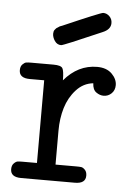

<svg xmlns="http://www.w3.org/2000/svg" viewBox="-49 -677 505 715"><g transform="rotate(5 204.0 -319.5)"><path d="M17.1 -29.8Q17.1 -43.9 24.7 -51.5Q32.2 -59.1 38.6 -60.1Q44.9 -61 57.1 -61H110.8V-370.1H57.1Q17.1 -370.1 17.1 -399.9Q17.1 -414.1 24.7 -421.6Q32.2 -429.2 38.6 -430.2Q44.9 -431.2 57.1 -431.2H140.1Q168 -431.2 174.1 -421.1Q180.2 -411.1 180.2 -376Q231.9 -437 303.2 -437Q338.4 -437 358.2 -417.5Q377.9 -397.9 377.9 -375Q377.9 -356 365.5 -344Q353 -332 335.9 -332Q321.8 -332 308.3 -341.6Q294.9 -351.1 293.9 -375Q256.8 -371.1 230.5 -342Q204.1 -313 192.1 -273.4Q180.2 -233.9 180.2 -188V-61H257.8Q270 -61 276.6 -60.1Q283.2 -59.1 290.5 -51.5Q297.9 -43.9 297.9 -29.8Q297.9 0 257.8 0H57.1Q17.1 0 17.1 -29.8ZM128.9 -545.9Q128.9 -549.8 129.9 -554Q130.9 -558.1 133.5 -561Q136.2 -564 137.7 -565.9Q139.2 -567.9 143.1 -569.8Q147 -571.8 147.9 -573Q148.9 -574.2 153.8 -576.2L159.2 -578.1Q299.3 -639.2 308.1 -639.2Q321.3 -639.2 331.5 -629.2Q341.8 -619.1 341.8 -604Q341.8 -580.1 312 -567.9Q169.9 -505.9 162.1 -505.9Q147 -505.9 137.9 -519.3Q128.9 -532.7 128.9 -545.9Z"/></g></svg>

Font: CMU Typewriter Text Variable Width
Style: Medium
Weight: 500
Version: Version 0.7.0